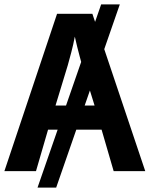

<svg xmlns="http://www.w3.org/2000/svg" viewBox="-20 -780 711 875"><path d="M526 -760 236 75H151L441 -760ZM498 0 443 -189H199L144 0H0L240 -717H401L642 0ZM354 -483Q350 -499 343.5 -521.5Q337 -544 331.5 -568Q326 -592 321 -613Q314 -576 305 -542Q296 -508 289 -483L233 -299H411Z"/></svg>

Font: Noto Sans Display SemiBold
Style: Regular
Weight: 600
Designer: Monotype Design Team
Foundry: Monotype Imaging Inc.
Version: Version 2.003